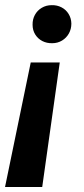

<svg xmlns="http://www.w3.org/2000/svg" viewBox="-38 -559 332 759"><path d="M168.5 -388.2Q147 -387.7 129.4 -396.7Q111.8 -405.8 101.3 -422.6Q90.8 -439.5 90.8 -460.9Q90.3 -482.4 99.9 -500Q109.4 -517.6 127 -528.1Q144.5 -538.6 166.5 -538.6Q187.5 -539.1 205.1 -530Q222.7 -521 233.2 -503.9Q243.7 -486.8 244.1 -465.8Q244.1 -444.3 234.4 -426.8Q224.6 -409.2 207.3 -398.7Q189.9 -388.2 168.5 -388.2ZM-18.1 180.2 83.5 -312H198.2L128.9 180.2Z"/></svg>

Font: Mardoto
Style: Bold Italic
Weight: 700
Italic angle: -12°
Designer: Christian Robertson, Vahan Hovhannisyan
Foundry: Google
Version: Version 1.000